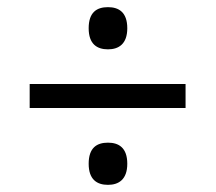

<svg xmlns="http://www.w3.org/2000/svg" viewBox="-20 -626 603 537"><path d="M282 -488C312 -488 336 -503 336 -547C336 -592 312 -606 282 -606C251 -606 228 -592 228 -547C228 -503 251 -488 282 -488ZM63 -391V-324H499V-391ZM282 -109C312 -109 336 -124 336 -168C336 -213 312 -227 282 -227C251 -227 228 -213 228 -168C228 -124 251 -109 282 -109Z"/></svg>

Font: Noto Serif Sinhala SemiBold
Style: Regular
Weight: 600
Designer: Jelle Bosma - Monotype Design Team
Foundry: Monotype Imaging Inc.
Version: Version 2.007